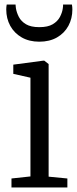

<svg xmlns="http://www.w3.org/2000/svg" viewBox="-20 -825 340 845"><path d="M30.5 0V-39.5L114 -48.5V-483L38.5 -500V-540.5L170 -558H175L194 -543V-47.5L276.5 -39.5V0ZM153 -641.5Q108.5 -641.5 75.8 -660.2Q43 -679 25.2 -711.2Q7.5 -743.5 7.5 -783.5Q7.5 -788.5 8 -794.2Q8.5 -800 9.5 -805H48.5Q48.5 -802.5 49 -798.2Q49.5 -794 50 -789Q53 -770 63 -750.5Q73 -731 94.5 -718.2Q116 -705.5 153 -705.5Q190.5 -705.5 212 -718.2Q233.5 -731 243.8 -750.5Q254 -770 256.5 -789Q257.5 -794 257.5 -798.2Q257.5 -802.5 257.5 -805H296.5Q297.5 -800 298 -794.2Q298.5 -788.5 298.5 -783.5Q298.5 -743.5 281 -711.2Q263.5 -679 230.8 -660.2Q198 -641.5 153 -641.5Z"/></svg>

Font: Merriweather 36pt Light
Style: Regular
Weight: 300
Designer: Eben Sorkin
Foundry: Eben Sorkin
Version: Version 2.100